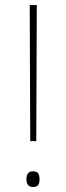

<svg xmlns="http://www.w3.org/2000/svg" viewBox="-20 -734 263 762"><path d="M126 -714H98L100 -174H124ZM110 8Q128 8 132.5 -1Q137 -10 137 -23Q137 -35 132.5 -44.5Q128 -54 110 -54Q85 -54 85 -23Q85 8 110 8Z"/></svg>

Font: Noto Sans Arabic Condensed Thin
Style: Regular
Weight: 250
Width: 3
Designer: Nadine Chahine
Foundry: Monotype Imaging Inc.
Version: 1.001